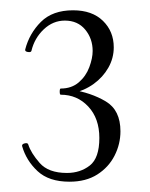

<svg xmlns="http://www.w3.org/2000/svg" viewBox="-20 -749 291 373"><path d="M119 -567 118 -575Q157 -569 185.5 -552Q214 -535 214 -494Q214 -469 202.5 -446.5Q191 -424 169 -410Q147 -396 115 -396Q75 -396 53 -416.5Q31 -437 23 -465Q22 -469 28 -470.5Q34 -472 35 -468Q40 -452 57 -432.5Q74 -413 110 -413Q136 -413 154.5 -427.5Q173 -442 173 -481Q173 -519 151.5 -542Q130 -565 98 -565Q96 -565 96 -571Q96 -577 98 -577Q119 -577 133 -589Q147 -601 153.5 -618.5Q160 -636 160 -650Q160 -674 145.5 -691.5Q131 -709 106 -709Q83 -709 65 -692Q47 -675 41 -650Q40 -647 34 -648Q28 -649 29 -653Q37 -684 59.5 -706.5Q82 -729 122 -729Q159 -729 180 -708.5Q201 -688 201 -657Q201 -636 190.5 -617.5Q180 -599 162 -586Q144 -573 119 -567Z"/></svg>

Font: Cormorant Light
Style: Regular
Weight: 300
Designer: Christian Thalmann (Catharsis Fonts)
Foundry: Catharsis Fonts
Version: Version 4.000